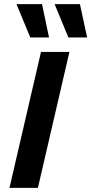

<svg xmlns="http://www.w3.org/2000/svg" viewBox="-20 -912 443 932"><path d="M184 -892 218 -730H127L60 -892ZM368 -892 403 -730H312L245 -892ZM317 -660 164 0H26L179 -660Z"/></svg>

Font: Elaine Sans SemiBold
Style: Italic
Weight: 600
Italic angle: -13°
Designer: Wei Huang
Foundry: Wei Huang
Version: Version 2.001;December 24, 2019;FontCreator 12.0.0.2547 64-b